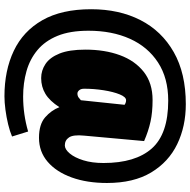

<svg xmlns="http://www.w3.org/2000/svg" viewBox="-16 -734 875 884"><g transform="rotate(90 422.0 -292.5)"><path d="M424 125Q305 125 214.5 82Q124 39 73.5 -49.5Q23 -138 23 -274Q23 -403 73 -501Q123 -599 220.5 -654.5Q318 -710 460 -710Q562 -710 644 -670.5Q726 -631 774.5 -550.5Q823 -470 823 -347Q823 -255 797.5 -184.5Q772 -114 725.5 -74Q679 -34 615 -34Q553 -34 520.5 -62.5Q488 -91 474 -128Q445 -83 412.5 -63.5Q380 -44 340 -44Q305 -44 275 -64Q245 -84 227 -128.5Q209 -173 209 -248Q209 -337 234.5 -406.5Q260 -476 311.5 -516.5Q363 -557 441 -557Q497 -557 540.5 -547.5Q584 -538 630 -518L605 -242Q600 -192 613 -172.5Q626 -153 650 -153Q668 -153 687 -175.5Q706 -198 718.5 -238Q731 -278 731 -331Q731 -478 664 -553.5Q597 -629 444 -629Q340 -629 268 -582Q196 -535 159 -452.5Q122 -370 122 -262Q122 -177 145.5 -119.5Q169 -62 211 -27Q253 8 308 23.5Q363 39 425 39Q507 39 586 16L609 90Q586 100 553 108Q520 116 485.5 120.5Q451 125 424 125ZM411 -211Q422 -211 429.5 -216.5Q437 -222 442 -227L463 -428Q459 -431 453.5 -433Q448 -435 442 -435Q427 -435 415 -405.5Q403 -376 396 -331.5Q389 -287 389 -242Q389 -227 396 -219Q403 -211 411 -211Z"/></g></svg>

Font: Georama Condensed Black
Style: Regular
Weight: 900
Width: 3
Designer: Jean-Baptiste Levee
Foundry: Production Type
Version: Version 1.000